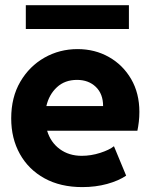

<svg xmlns="http://www.w3.org/2000/svg" viewBox="-20 -725 592 752"><path d="M302.2 7.8Q216.8 7.8 154.3 -26.6Q91.8 -61 57.9 -121.8Q23.9 -182.6 23.9 -261.2Q23.9 -344.2 59.6 -405Q95.2 -465.8 154.3 -499.3Q213.4 -532.7 283.7 -532.7Q351.6 -532.7 406.5 -501.7Q461.4 -470.7 493.7 -415.3Q525.9 -359.9 525.9 -286.6Q525.9 -266.6 523.7 -247.8Q521.5 -229 518.1 -212.9H164.6Q178.2 -167.5 214.1 -141.1Q250 -114.7 300.3 -114.7Q336.4 -114.7 372.3 -126.2Q408.2 -137.7 426.3 -152.3L474.1 -37.1Q444.8 -17.1 399.7 -4.6Q354.5 7.8 302.2 7.8ZM281.7 -412.1Q233.9 -412.1 202.9 -383.3Q171.9 -354.5 161.6 -309.6H383.8Q383.8 -357.4 355.2 -384.8Q326.7 -412.1 281.7 -412.1ZM81.1 -611.3V-704.6H484.9V-611.3Z"/></svg>

Font: Reddit Sans ExtraBold
Style: Regular
Weight: 800
Designer: Stephen Hutchings
Foundry: Reddit
Version: Version 1.014; ttfautohint (v1.8.4.7-5d5b)